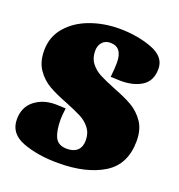

<svg xmlns="http://www.w3.org/2000/svg" viewBox="-128 -787 852 915"><g transform="rotate(20 298.5 -329.0)"><path d="M563 -563Q563 -503 521.5 -475.5Q480 -448 414 -448Q398 -448 362 -450Q367 -493 367 -523Q367 -602 306 -602Q280 -602 265 -585Q250 -568 250 -541Q250 -504 269.5 -479Q289 -454 318 -439Q347 -424 397 -404Q457 -381 494 -359.5Q531 -338 557 -300.5Q583 -263 583 -205Q583 -85 495.5 -31.5Q408 22 266 22Q163 22 87 -6.5Q11 -35 11 -107Q11 -169 54 -203Q97 -237 160 -237Q178 -237 212 -235Q207 -197 207 -178Q207 -120 222.5 -88Q238 -56 283 -56Q317 -56 335.5 -73.5Q354 -91 354 -124Q354 -161 334.5 -186Q315 -211 286 -226Q257 -241 207 -261Q147 -284 110 -305.5Q73 -327 47 -364.5Q21 -402 21 -460Q21 -530 64.5 -580Q108 -630 177 -655Q246 -680 323 -680Q413 -680 488 -652.5Q563 -625 563 -563Z"/></g></svg>

Font: Sansita Black
Style: Regular
Weight: 900
Designer: Pablo Cosgaya
Foundry: Omnibus-Type
Version: Version 1.006; ttfautohint (v1.5)